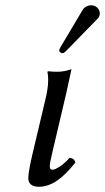

<svg xmlns="http://www.w3.org/2000/svg" viewBox="-20 -703 401 733"><path d="M180 -55C173 -55 170 -59 170 -68C170 -79 174 -96 180 -122L232 -343L253 -439C237 -433 217 -429 199 -429C188 -429 168 -430 164 -431L161 -429C163 -419 164 -409 164 -399C164 -371 158 -342 153 -322L104 -115C96 -81 88 -42 88 -23C88 -4 99 10 129 10C177 10 222 -24 268 -83C265 -92 259 -100 245 -100C219 -70 191 -55 180 -55ZM328 -683C317 -683 303 -677 296 -666L211 -523C209 -520 207 -515 207 -514C206 -513 206 -512 206 -511C206 -505 212 -500 219 -500C223 -500 228 -504 232 -508L351 -630C357 -635 359 -640 360 -645C361 -647 361 -649 361 -652C361 -669 346 -683 328 -683Z"/></svg>

Font: Libertinus Serif
Style: Italic
Weight: 400
Italic angle: -12°
Designer: Philipp H. Poll, Khaled Hosny
Foundry: Caleb Maclennan
Version: Version 7.050;RELEASE